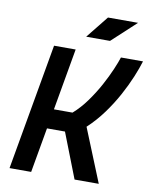

<svg xmlns="http://www.w3.org/2000/svg" viewBox="-96 -966 831 1038"><g transform="rotate(10 319.5 -447.0)"><path d="M28.8 0 150.9 -693.4H269.5L210 -354.5H312Q352.1 -389.6 386.2 -437Q420.4 -484.4 447.3 -533.9Q474.1 -583.5 492.2 -626Q510.3 -668.5 518.1 -693.4H639.2Q627.9 -655.8 607.2 -605.5Q586.4 -555.2 556.2 -499.5Q525.9 -443.8 486.6 -390.1Q447.3 -336.4 399.9 -292.5L518.6 0H385.7L289.6 -246.6H190.9L147.5 0ZM313.5 -771.5 411.6 -894H576.7L444.3 -771.5Z"/></g></svg>

Font: Cascadia Code NF SemiBold
Style: Italic
Weight: 600
Italic angle: -10°
Monospace: yes
Designer: Aaron Bell
Foundry: Saja Typeworks
Version: Version 2404.023; ttfautohint (v1.8.4)